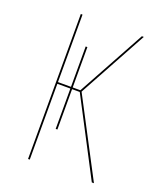

<svg xmlns="http://www.w3.org/2000/svg" viewBox="-128 -763 710 845"><g transform="rotate(20 226.5 -340.0)"><path d="M413 0H403L217 -356H181V-167H173V-356H112V-1H104V-680H112V-364H173V-553H181V-364H217L390 -680H399L224 -360Z"/></g></svg>

Font: Fira Sans Compressed Eight
Style: Regular
Weight: 100
Width: 1
Designer: bBox Type GmbH & Carrois Corporate GbR & Edenspiekermann AG
Foundry: bBox Type GmbH & Carrois Corporate GbR & Edenspiekermann AG
Version: Version 4.301